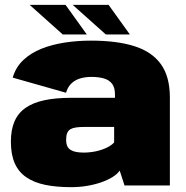

<svg xmlns="http://www.w3.org/2000/svg" viewBox="-20 -767 768 794"><path d="M274.5 7Q309 7 341 1.5Q373 -4 399.8 -13.5Q426.5 -23 446 -35.2Q465.5 -47.5 475 -61.5L495 0H682.5V-363.5Q682.5 -450 645.5 -501.5Q608.5 -553 536 -576Q463.5 -599 356 -599Q300.5 -599 248 -591Q195.5 -583 151.5 -565.5Q107.5 -548 76.2 -518.5Q45 -489 32.5 -446L253 -383.5Q261 -409.5 277.2 -423.8Q293.5 -438 314.5 -443.5Q335.5 -449 357 -449Q388 -449 410 -442.5Q432 -436 443.8 -420.2Q455.5 -404.5 455.5 -376V-362.5H274Q210.5 -362.5 163.5 -352.5Q116.5 -342.5 85.8 -321Q55 -299.5 40 -265Q25 -230.5 25 -181Q25 -128 41 -91.8Q57 -55.5 89 -33.8Q121 -12 167.2 -2.5Q213.5 7 274.5 7ZM326 -136Q309 -136 295.5 -138.5Q282 -141 272.5 -146.8Q263 -152.5 258.2 -162.8Q253.5 -173 253.5 -189.5Q253.5 -206.5 258 -217Q262.5 -227.5 271.5 -232.8Q280.5 -238 294.8 -240Q309 -242 328 -242H452V-178Q441.5 -166 421.2 -156.2Q401 -146.5 376 -141.2Q351 -136 326 -136ZM417.5 -624.5H517L429 -747H280.5ZM239.5 -624.5H339L251 -747H102.5Z"/></svg>

Font: Anybody Thin Black
Style: Regular
Weight: 900
Version: Version 1.113;gftools[0.9.25]